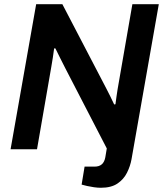

<svg xmlns="http://www.w3.org/2000/svg" viewBox="-20 -706 772 908"><path d="M457 182Q442 182 424.5 179.5Q407 177 391.5 173.5Q376 170 366 167L380 82H427Q449 82 461.5 71Q474 60 478 38L485 -4L289 -383Q280 -400 266 -428.5Q252 -457 242 -477H236Q234 -460 230 -434.5Q226 -409 223 -392L155 0H30L151 -686H275L483 -287Q490 -274 501 -251.5Q512 -229 520 -212L526 -213Q528 -229 531 -250Q534 -271 536 -283L606 -686H731L602 47Q596 80 580.5 111Q565 142 535.5 162Q506 182 457 182Z"/></svg>

Font: Archivo Variable SemiBold
Style: Italic
Weight: 600
Italic angle: -10°
Designer: Hector Gatti
Foundry: Omnibus-Type
Version: Version 2.001